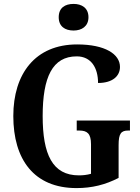

<svg xmlns="http://www.w3.org/2000/svg" viewBox="-20 -951 713 981"><path d="M356 -795C397 -795 432 -816 432 -863C432 -911 397 -931 356 -931C312 -931 280 -911 280 -863C280 -816 312 -795 356 -795ZM371 10C450 10 518 -7 586 -42V-210C586 -269 599 -284 635 -284H644V-335H372V-284H385C425 -284 445 -269 445 -214V-63C424 -57 403 -55 383 -55C248 -55 198 -162 198 -358C198 -557 248 -663 372 -663C446 -663 481 -604 481 -527C556 -527 593 -563 593 -609C593 -674 518 -724 374 -724C160 -724 48 -574 48 -358C48 -137 153 10 371 10Z"/></svg>

Font: Noto Serif Thai Condensed
Style: Bold
Weight: 700
Width: 3
Designer: Monotype Design Team
Foundry: Monotype Imaging Inc.
Version: Version 2.002